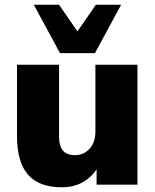

<svg xmlns="http://www.w3.org/2000/svg" viewBox="-20 -782 658 813"><path d="M242 11Q145 11 98.5 -42.5Q52 -96 52 -205V-508H230V-204Q230 -164 246.5 -144.5Q263 -125 297 -125Q335 -125 359.5 -152.5Q384 -180 384 -225V-508H562V0H389V-91H404Q380 -42 339 -15.5Q298 11 242 11ZM234 -557 123 -762H230L308 -649L386 -762H493L382 -557Z"/></svg>

Font: Mulish ExtraLight Black
Style: Regular
Weight: 900
Version: Version 3.603